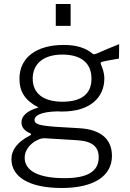

<svg xmlns="http://www.w3.org/2000/svg" viewBox="-20 -762 647 957"><path d="M332 -742H258V-633H332ZM288 175C447 175 538 116 538 15C538 -64 488 -117 374 -123L257 -130C177 -136 152 -143 152 -164C152 -184 178 -205 269 -207C275 -206 283 -206 289 -206C435 -206 500 -281 500 -370C500 -403 489 -426 485 -436C479 -450 480 -453 502 -457C526 -462 539 -464 573 -470L574 -542C535 -527 492 -508 464 -496C457 -493 449 -489 442 -494C408 -522 365 -538 297 -538C163 -538 77 -476 77 -370C77 -305 104 -262 172 -226C116 -211 87 -184 87 -153C87 -128 101 -110 130 -98C137 -94 137 -90 130 -87C68 -55 37 -16 37 31C37 120 125 175 288 175ZM291 -255C197 -255 143 -296 143 -370C143 -445 198 -490 291 -490C386 -490 436 -446 436 -370C436 -295 388 -255 291 -255ZM301 126C175 126 103 91 103 24C103 -34 168 -75 203 -73L366 -63C443 -58 472 -28 472 22C472 94 414 126 301 126Z"/></svg>

Font: 18Franklin Light
Style: Regular
Weight: 300
Designer: Pablo Impallari, Rodrigo Fuenzalida (Modified by Dan O. Williams)
Version: Version 0.025;PS 000.025;hotconv 1.0.88;makeotf.lib2.5.64775